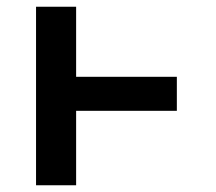

<svg xmlns="http://www.w3.org/2000/svg" viewBox="-20 -550 640 570"><path d="M87 0V-530H206V-322H505V-221H206V0Z"/></svg>

Font: Iosevka Slab Extended
Style: Bold
Weight: 700
Width: 7
Monospace: yes
Designer: Belleve Invis
Foundry: Belleve Invis
Version: Version 11.1.0; ttfautohint (v1.8.3)